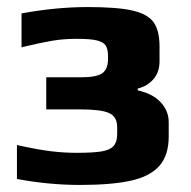

<svg xmlns="http://www.w3.org/2000/svg" viewBox="-20 -514 540 544"><path d="M28 -7V-103Q87 -90 124 -85.5Q161 -81 197 -81Q244 -81 268 -85Q292 -89 302 -100.5Q312 -112 312 -134V-154Q312 -183 289.5 -193.5Q267 -204 209 -204H111V-295H209Q255 -295 270.5 -307Q286 -319 286 -346V-355Q286 -375 279.5 -385Q273 -395 254.5 -399.5Q236 -404 197 -404Q160 -404 127.5 -398.5Q95 -393 41 -380V-476Q139 -494 229 -494Q313 -494 356 -484Q399 -474 415.5 -450.5Q432 -427 432 -382V-340Q432 -310 415 -290Q398 -270 370 -263V-258Q412 -249 435 -224.5Q458 -200 458 -168V-127Q458 -74 431.5 -44Q405 -14 350.5 -2Q296 10 207 10Q118 10 28 -7Z"/></svg>

Font: Play
Style: Bold
Weight: 700
Designer: Jonas Hecksher (Cyrillic expansion: Cyreal)
Foundry: Jonas Hecksher, Playtype, e-types AS
Version: Version 2.101; ttfautohint (v1.5.65-e2d9)